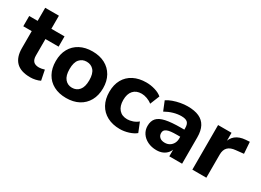

<svg xmlns="http://www.w3.org/2000/svg" viewBox="-27 -1228 2486 1831"><g transform="rotate(30 1216.0 -312.0)"><path d="M299 11Q194 11 143 -40Q92 -91 92 -190V-378H-1V-491H92V-635H243V-491H388V-378H243V-196Q243 -154 262.5 -133Q282 -112 325 -112Q338 -112 352.5 -115Q367 -118 384 -123L406 -13Q385 -2 356 4.5Q327 11 299 11Z M693 11Q614 11 555.5 -20Q497 -51 465 -109Q433 -167 433 -246Q433 -325 465 -382Q497 -439 555.5 -470Q614 -501 693 -501Q772 -501 830.5 -470Q889 -439 921.5 -381.5Q954 -324 954 -246Q954 -167 921.5 -109Q889 -51 830.5 -20Q772 11 693 11ZM693 -102Q742 -102 772 -137.5Q802 -173 802 -246Q802 -319 772 -353.5Q742 -388 693 -388Q645 -388 615 -353.5Q585 -319 585 -246Q585 -173 615 -137.5Q645 -102 693 -102Z M1285 11Q1205 11 1145.5 -20.5Q1086 -52 1054 -110Q1022 -168 1022 -247Q1022 -326 1054 -383Q1086 -440 1145.5 -470.5Q1205 -501 1285 -501Q1333 -501 1380.5 -487Q1428 -473 1458 -447L1416 -343Q1392 -363 1360 -374.5Q1328 -386 1300 -386Q1241 -386 1208.5 -349.5Q1176 -313 1176 -246Q1176 -180 1208.5 -142.5Q1241 -105 1300 -105Q1328 -105 1360 -116Q1392 -127 1416 -148L1458 -44Q1428 -19 1380 -4Q1332 11 1285 11Z M1688 11Q1634 11 1591 -10Q1548 -31 1524 -67Q1500 -103 1500 -148Q1500 -202 1528 -233.5Q1556 -265 1619 -278.5Q1682 -292 1786 -292H1839V-214H1787Q1748 -214 1721.5 -211Q1695 -208 1678 -200.5Q1661 -193 1653.5 -182Q1646 -171 1646 -154Q1646 -126 1665.5 -108Q1685 -90 1722 -90Q1751 -90 1773.5 -103.5Q1796 -117 1809 -140.5Q1822 -164 1822 -194V-309Q1822 -353 1802 -371.5Q1782 -390 1734 -390Q1694 -390 1649.5 -377.5Q1605 -365 1561 -340L1520 -441Q1546 -459 1583.5 -472.5Q1621 -486 1662 -493.5Q1703 -501 1740 -501Q1817 -501 1866.5 -478.5Q1916 -456 1941 -409.5Q1966 -363 1966 -290V0H1825V-99H1832Q1826 -65 1806.5 -40.5Q1787 -16 1757 -2.5Q1727 11 1688 11Z M2079 0V-491H2227V-371H2217Q2229 -431 2269.5 -463.5Q2310 -496 2377 -501L2421 -504L2430 -377L2345 -368Q2288 -363 2260.5 -335Q2233 -307 2233 -254V0Z"/></g></svg>

Font: Nunito Sans 12pt ExtraLight 12pt ExtraBold
Style: Regular
Weight: 800
Version: Version 3.101;gftools[0.9.27]